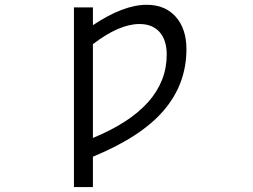

<svg xmlns="http://www.w3.org/2000/svg" viewBox="-20 -550 1040 790"><path d="M362.3 94.7V219.7H284.2V-519.5H362.3V-446.3Q487.3 -530.3 584 -530.3Q659.2 -530.3 703.1 -481Q747.1 -431.6 747.1 -347.7Q747.1 -205.1 654.3 -96.2Q561.5 12.7 362.3 94.7ZM362.3 17.6Q666 -107.4 666 -325.2Q666 -384.8 636.7 -418Q607.4 -451.2 553.7 -451.2Q470.7 -451.2 362.3 -368.2Z"/></svg>

Font: GenEi Gothic M SemiLight
Style: Regular
Weight: 350
Designer: o_tamon (Modified); [Source Han Sans]
Ryoko NISHIZUKA  (kana & ideographs); Paul D. Hunt (Latin, Greek & Cyrillic); Wenl
Version: Version 1.1a;Original Version 1.004